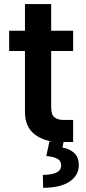

<svg xmlns="http://www.w3.org/2000/svg" viewBox="-20 -696 420 941"><path d="M338.4 -545.5V-446H230.8V-171.2Q230.8 -132.5 247.9 -120.4Q264.9 -108.3 289.1 -108.3H338.4V0H272.7Q200.3 0 151.1 -36.6Q101.9 -73.2 102.3 -150.2V-446H24.9V-545.5H102.3V-676.1H230.8V-545.5ZM222.3 -2.8H291.9L286.2 27.3Q319.6 32.3 342.9 53.1Q366.1 73.9 366.1 112.9Q366.5 163.4 321 193.9Q275.6 224.4 191.4 224.4L190 161.2Q230.8 161.2 255 150.4Q279.1 139.6 279.5 116.1Q280.2 93.4 262.6 82.9Q245 72.4 207 68.5Z"/></svg>

Font: Inter Zeller Semi Bold
Style: Regular
Weight: 600
Designer: Rasmus Andersson; Joe Bland
Foundry: zeller
Version: Version 3.015;git-dec3a8cb1